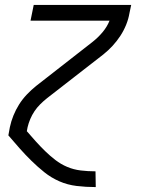

<svg xmlns="http://www.w3.org/2000/svg" viewBox="-20 -550 590 780"><path d="M368 210Q329 210 291.5 205.5Q254 201 221 186.5Q188 172 160.5 150Q133 128 108 103.5Q83 79 60 53Q37 27 14 0L20 -33Q25 -57 34.5 -80.5Q44 -104 57.5 -125.5Q71 -147 89 -166Q107 -185 127 -201L355 -379Q378 -397 396.5 -419Q415 -441 425 -466H104L117 -530H513L506 -497Q502 -473 492.5 -449.5Q483 -426 469 -404.5Q455 -383 437.5 -364Q420 -345 400 -329L171 -151Q156 -139 143 -126Q130 -113 120 -98Q110 -83 103 -66.5Q96 -50 92 -33L89 -17Q107 4 125.5 24.5Q144 45 163.5 64Q183 83 205 100Q227 117 253 128Q279 139 308 142.5Q337 146 367 146H368L369 210Z"/></svg>

Font: Lode
Style: Italic
Weight: 400
Italic angle: -11°
Monospace: yes
Designer: Belleve Invis
Foundry: Belleve Invis
Version: Version 29.2.0; ttfautohint (v1.8.3)